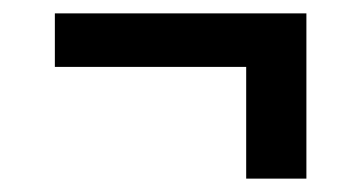

<svg xmlns="http://www.w3.org/2000/svg" viewBox="-20 -400 540 287"><path d="M348 -133V-300H62V-380H438V-133Z"/></svg>

Font: Iosevka SS04 Medium
Style: Regular
Weight: 500
Monospace: yes
Designer: Belleve Invis
Foundry: Belleve Invis
Version: Version 19.0.0; ttfautohint (v1.8.4)